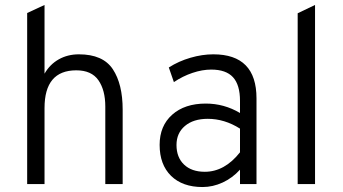

<svg xmlns="http://www.w3.org/2000/svg" viewBox="-20 -742 1382 774"><path d="M89.5 0V-689.5L159.5 -722V-445Q181 -482.5 217 -502.8Q253 -523 298 -523Q395 -523 434.8 -463Q474.5 -403 474.5 -300V0H404.5V-312.5Q404.5 -378.5 376.8 -418.5Q349 -458.5 287.5 -458.5Q159.5 -458.5 159.5 -306.5V0Z M796.5 12Q715.5 12 669.5 -33.2Q623.5 -78.5 623.5 -158Q623.5 -234.5 674 -279.5Q724.5 -324.5 809.5 -324.5Q883.5 -324.5 947.5 -286.5V-335.5Q947.5 -400 919.2 -430.8Q891 -461.5 831.5 -461.5Q795.5 -461.5 756 -448.2Q716.5 -435 681 -411L660.5 -470Q700.5 -495.5 747.8 -509.2Q795 -523 840 -523Q1014 -523 1014 -345.5V0H947.5V-58Q917 -24.5 877.5 -6.2Q838 12 796.5 12ZM805.5 -49.5Q885.5 -49.5 947.5 -128V-223.5Q885 -263 817.5 -263Q759.5 -263 725.5 -234.2Q691.5 -205.5 691.5 -157.5Q691.5 -107.5 722 -78.5Q752.5 -49.5 805.5 -49.5Z M1180 0V-688.5L1250 -722V0Z"/></svg>

Font: Overpass Light
Style: Regular
Weight: 300
Designer: Delve Withrington, Dave Bailey, Thomas Jockin
Foundry: Delve Fonts LLC
Version: Version 4.000; ttfautohint (v1.8.3)